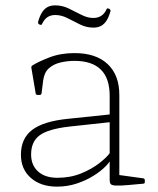

<svg xmlns="http://www.w3.org/2000/svg" viewBox="-20 -690 588 716"><path d="M193 6Q132 6 95 -26.5Q58 -59 58 -113Q58 -174 100.5 -206Q143 -238 234 -247L397 -264L396 -235L239 -218Q160 -209 128 -185.5Q96 -162 96 -114Q96 -74 122 -50.5Q148 -27 194 -27Q243 -27 283 -43.5Q323 -60 351 -82Q379 -104 390 -120L398 -106Q394 -91 376 -72Q358 -53 329.5 -35Q301 -17 266 -5.5Q231 6 193 6ZM389 -333Q389 -398 356 -430.5Q323 -463 258 -463Q231 -463 205.5 -457Q180 -451 162.5 -435.5Q145 -420 141 -390L135 -342Q134 -336 128 -336H120Q114 -336 113 -342Q109 -366 105 -389.5Q101 -413 97 -437Q96 -443 101 -446Q123 -460 164.5 -476Q206 -492 258 -492Q338 -492 381.5 -451Q425 -410 425 -336V-162H389ZM425 -162V-14L405 -40L514 -25Q520 -24 520 -18V-11Q520 -5 514 -5L459 0Q426 3 411 2Q396 1 392.5 -4Q389 -9 389 -18V-95V-100V-162ZM126 -599Q121 -603 122 -608Q128 -630 136.5 -643.5Q145 -657 157 -663.5Q169 -670 186 -670Q212 -670 236 -658.5Q260 -647 283 -635Q306 -623 328 -623Q345 -623 357.5 -631Q370 -639 377 -655Q380 -661 384 -658L388 -657Q393 -653 392 -648Q386 -627 377.5 -613.5Q369 -600 357 -593.5Q345 -587 328 -587Q302 -587 278 -599Q254 -611 231.5 -622.5Q209 -634 186 -634Q169 -634 157 -626Q145 -618 137 -601Q134 -595 130 -598Z"/></svg>

Font: Hahmlet Thin
Style: Regular
Weight: 250
Version: Version 1.002